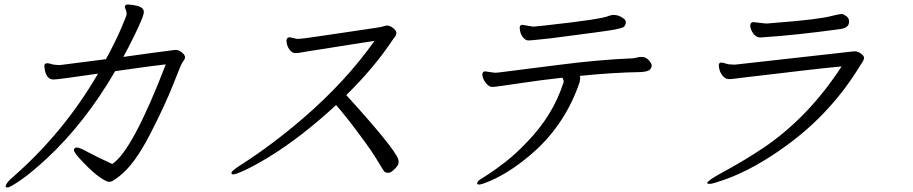

<svg xmlns="http://www.w3.org/2000/svg" viewBox="-20 -771 4040 850"><path d="M526 -519Q652 -537 755 -550H759Q773 -550 787 -537.5Q801 -525 799 -515.5Q797 -506 790 -498.5Q783 -491 748 -400.5Q713 -310 643.5 -175Q574 -40 506 11Q494 20 483.5 27Q473 34 462.5 34Q452 34 423 14.5Q394 -5 349.5 -51Q305 -97 307 -107.5Q309 -118 320.5 -118Q332 -118 368.5 -98Q405 -78 477 -45Q567 -104 714 -486Q671 -482 490 -456Q356 -227 190 -72Q120 -7 72 26Q24 59 14 59Q4 59 5 52Q9 36 38 12Q263 -185 414 -445Q236 -419 217 -419Q198 -419 188.5 -434.5Q179 -450 178 -466L176 -481Q178 -490 187 -491H191Q197 -491 216 -485Q232 -483 246 -483L449 -509Q493 -590 516 -644.5Q539 -699 540 -704Q541 -709 540 -716.5Q539 -724 535.5 -731Q532 -738 533 -743Q535 -751 545.5 -751Q556 -751 573 -748Q623 -741 616 -711Q612 -691 581 -626.5Q550 -562 526 -519Z M1692 -658Q1707 -658 1722 -645.5Q1737 -633 1734.5 -621.5Q1732 -610 1725 -604L1716 -591Q1636 -471 1513 -350Q1726 -116 1743 -66Q1746 -57 1744 -47Q1742 -37 1726 -21.5Q1710 -6 1700 -6Q1690 -6 1684.5 -9Q1679 -12 1652.5 -57.5Q1626 -103 1568 -180Q1514 -253 1468 -306Q1313 -163 1169 -75Q1106 -37 1065 -18Q1024 1 1013.5 1Q1003 1 1005 -7.5Q1007 -16 1051 -44Q1188 -132 1326 -251Q1512 -412 1638 -590Q1596 -584 1543.5 -575.5Q1491 -567 1440 -559Q1389 -551 1353.5 -545.5Q1318 -540 1309 -538Q1300 -536 1287.5 -536Q1275 -536 1265 -547.5Q1255 -559 1251 -573Q1247 -587 1249 -596Q1251 -605 1262 -606H1263L1294 -599H1302Q1316 -599 1378.5 -608.5Q1441 -618 1555 -634.5Q1669 -651 1672.5 -653Q1676 -655 1692 -658Z M2128 -455 2170 -449 2187 -450Q2277 -461 2455.5 -484Q2634 -507 2784 -513Q2792 -514 2801 -516.5Q2810 -519 2818 -519H2821Q2840 -519 2853.5 -503Q2867 -487 2865 -480V-478Q2862 -463 2849.5 -458Q2837 -453 2819 -452Q2692 -450 2547 -435Q2550 -427 2547 -414L2546 -407Q2486 -230 2352 -106Q2249 -13 2150 30Q2112 46 2101.5 46Q2091 46 2092.5 39Q2094 32 2104.5 24.5Q2115 17 2141.5 0.5Q2168 -16 2216 -53Q2264 -90 2313 -142Q2428 -260 2474 -404L2475 -406Q2477 -417 2469 -427Q2370 -416 2271 -401Q2172 -386 2160 -386Q2148 -386 2137 -397Q2126 -408 2120 -422Q2114 -436 2116 -445.5Q2118 -455 2128 -455ZM2340 -653 2351 -654Q2359 -655 2391 -658Q2647 -686 2676 -701Q2681 -703 2685 -703.5Q2689 -704 2693 -705H2696Q2721 -705 2742 -688Q2753 -680 2750 -667Q2747 -654 2738.5 -650Q2730 -646 2701 -640Q2672 -634 2423 -602L2357 -595Q2330 -592 2318.5 -592Q2307 -592 2296.5 -604.5Q2286 -617 2283 -631.5Q2280 -646 2281 -652Q2283 -661 2293 -661Z M3235 -485 3763 -544Q3778 -544 3792.5 -533Q3807 -522 3805 -512.5Q3803 -503 3798 -496Q3793 -489 3787 -479Q3662 -274 3469 -132Q3320 -22 3186 25Q3135 43 3122.5 43Q3110 43 3111 39Q3113 28 3177 -7Q3269 -56 3359 -116Q3559 -251 3706 -477Q3621 -469 3520.5 -457Q3420 -445 3364 -438.5Q3308 -432 3270 -427.5Q3232 -423 3226 -422Q3220 -421 3215 -421H3206Q3192 -421 3181 -433.5Q3170 -446 3165.5 -461.5Q3161 -477 3162.5 -485Q3164 -493 3171 -494H3173Q3181 -494 3193.5 -489.5Q3206 -485 3228 -485ZM3316 -673 3370 -667H3377Q3385 -668 3412 -670Q3608 -685 3664 -701Q3697 -709 3705.5 -709Q3714 -709 3728 -698.5Q3742 -688 3738 -667.5Q3734 -647 3698 -642Q3500 -615 3359 -606L3347 -605Q3321 -605 3306 -638Q3300 -652 3302 -662.5Q3304 -673 3316 -673Z"/></svg>

Font: LXGW Bright GB
Style: Italic
Weight: 400
Italic angle: -12°
Designer: Christian Thalmann (Catharsis Fonts)
Foundry: LXGW / Christian Thalmann (Catharsis Fonts) / Fontworks Inc.
Version: Version 5.510